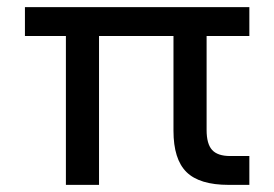

<svg xmlns="http://www.w3.org/2000/svg" viewBox="-20 -519 770 539"><path d="M560 -418V-154Q560 -115 575.5 -98Q591 -81 626 -81H680V0H622Q540 0 503.5 -36Q467 -72 467 -152V-418H258V0H165V-418H50V-499H680V-418Z"/></svg>

Font: Bai Jamjuree Medium
Style: Regular
Weight: 500
Version: Version 1.000; ttfautohint (v1.6)